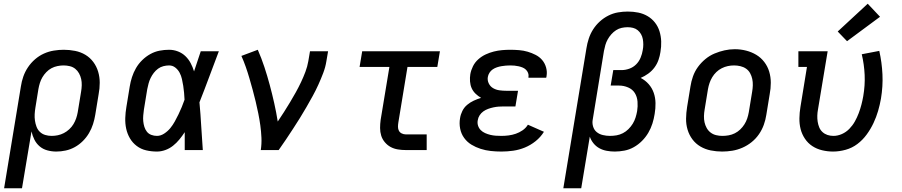

<svg xmlns="http://www.w3.org/2000/svg" viewBox="-20 -805 4840 1030"><path d="M2 205 92 -341Q96 -368 105 -394Q114 -420 130 -444Q146 -468 168 -487Q190 -506 215.5 -517.5Q241 -529 268.5 -533.5Q296 -538 322 -538Q353 -538 383 -532Q413 -526 438 -511Q463 -496 480.5 -472.5Q498 -449 506.5 -420.5Q515 -392 515 -361Q515 -330 509 -299L491 -189Q487 -164 479 -139Q471 -114 457.5 -91Q444 -68 424.5 -48.5Q405 -29 381.5 -16Q358 -3 332.5 2.5Q307 8 282 8Q257 8 233.5 1.5Q210 -5 192.5 -20Q175 -35 164.5 -56Q154 -77 149 -100L98 205ZM257 -76Q274 -76 290.5 -79.5Q307 -83 322.5 -91Q338 -99 351.5 -111.5Q365 -124 374 -139Q383 -154 388.5 -170Q394 -186 397 -203L415 -313Q418 -330 418.5 -347.5Q419 -365 415.5 -381Q412 -397 404 -411.5Q396 -426 383.5 -436Q371 -446 354.5 -450Q338 -454 321 -454Q305 -454 288 -450.5Q271 -447 256 -439Q241 -431 228.5 -418Q216 -405 207.5 -390.5Q199 -376 194 -360Q189 -344 186 -327L170 -228Q167 -210 166 -192.5Q165 -175 167.5 -158Q170 -141 176 -125Q182 -109 194 -97.5Q206 -86 222.5 -81Q239 -76 257 -76Z M822 8Q792 8 764 1.5Q736 -5 713.5 -22Q691 -39 677 -63Q663 -87 657 -114.5Q651 -142 652 -172Q653 -202 658 -231L676 -341Q680 -366 688 -391Q696 -416 709.5 -439.5Q723 -463 743 -482.5Q763 -502 786.5 -515Q810 -528 835.5 -533Q861 -538 887 -538Q912 -538 935 -529Q958 -520 975 -503.5Q992 -487 1003 -466Q1014 -445 1021 -422Q1030 -449 1039 -476Q1048 -503 1057 -530H1154Q1128 -462 1102.5 -393Q1077 -324 1050 -256Q1056 -192 1059.5 -128Q1063 -64 1068 0H971Q971 -24 971 -48Q971 -72 971 -96Q958 -76 942.5 -57Q927 -38 908 -23Q889 -8 866.5 0Q844 8 822 8ZM822 -76Q842 -76 861 -88.5Q880 -101 893.5 -117.5Q907 -134 917.5 -153Q928 -172 937.5 -191.5Q947 -211 955 -230.5Q963 -250 970 -270Q969 -289 967.5 -307.5Q966 -326 963 -344.5Q960 -363 956 -381Q952 -399 943.5 -415Q935 -431 920.5 -442.5Q906 -454 887 -454Q872 -454 856.5 -450Q841 -446 828 -436.5Q815 -427 805 -414Q795 -401 788 -386.5Q781 -372 777 -357Q773 -342 770 -327L752 -217Q750 -202 748.5 -186Q747 -170 748.5 -154.5Q750 -139 754.5 -124.5Q759 -110 768 -98.5Q777 -87 791.5 -81.5Q806 -76 822 -76Z M1379 0Q1384 -33 1382.5 -66.5Q1381 -100 1376.5 -132.5Q1372 -165 1365.5 -197Q1359 -229 1351.5 -260.5Q1344 -292 1335.5 -323Q1327 -354 1318 -385Q1309 -416 1298.5 -446Q1288 -476 1275 -505L1363 -538Q1383 -492 1398.5 -445Q1414 -398 1427 -349.5Q1440 -301 1451 -252Q1462 -203 1470 -153Q1487 -178 1503.5 -204Q1520 -230 1536 -256.5Q1552 -283 1567 -310Q1582 -337 1595 -364.5Q1608 -392 1618.5 -420Q1629 -448 1634 -477L1643 -530H1740L1731 -477Q1726 -445 1714 -413.5Q1702 -382 1688 -351Q1674 -320 1657.5 -290Q1641 -260 1624 -230.5Q1607 -201 1589 -172Q1571 -143 1552 -114Q1533 -85 1514 -56.5Q1495 -28 1475 0Z M2157 0Q2135 0 2114 -3.5Q2093 -7 2075.5 -16.5Q2058 -26 2044.5 -42Q2031 -58 2025 -77.5Q2019 -97 2019 -118.5Q2019 -140 2022 -162L2069 -446H1909L1923 -530H2340L2326 -446H2166L2117 -148Q2115 -136 2115 -124.5Q2115 -113 2120 -103.5Q2125 -94 2135.5 -89Q2146 -84 2157 -84H2269V0Z M2670 8Q2641 8 2613 5Q2585 2 2558.5 -6.5Q2532 -15 2509 -29Q2486 -43 2470 -65Q2454 -87 2448.5 -115Q2443 -143 2448 -171Q2451 -191 2460.5 -210Q2470 -229 2486 -242.5Q2502 -256 2521.5 -265Q2541 -274 2561 -280Q2545 -289 2531.5 -302Q2518 -315 2510.5 -331.5Q2503 -348 2501.5 -368Q2500 -388 2503 -407Q2507 -429 2517.5 -450Q2528 -471 2546 -487Q2564 -503 2585.5 -513Q2607 -523 2629 -528.5Q2651 -534 2673 -536Q2695 -538 2717 -538Q2741 -538 2765 -536Q2789 -534 2811 -527.5Q2833 -521 2853.5 -510.5Q2874 -500 2888.5 -483Q2903 -466 2909.5 -443Q2916 -420 2912 -397Q2912 -395 2911.5 -393Q2911 -391 2910 -388H2815Q2815 -389 2815 -390Q2815 -391 2815 -392Q2817 -403 2813 -413.5Q2809 -424 2801 -431.5Q2793 -439 2783 -443Q2773 -447 2762 -449.5Q2751 -452 2740 -453Q2729 -454 2717 -454Q2705 -454 2693.5 -453Q2682 -452 2670 -450Q2658 -448 2646 -444Q2634 -440 2623.5 -433Q2613 -426 2606 -415Q2599 -404 2597 -392Q2594 -374 2602 -357.5Q2610 -341 2625.5 -332Q2641 -323 2659.5 -320.5Q2678 -318 2696 -318H2759L2745 -234H2682Q2668 -234 2654.5 -233Q2641 -232 2627 -229Q2613 -226 2599 -221Q2585 -216 2573 -207.5Q2561 -199 2553 -186.5Q2545 -174 2543 -160Q2540 -145 2544.5 -131Q2549 -117 2559 -107Q2569 -97 2582.5 -91Q2596 -85 2610.5 -81.5Q2625 -78 2640 -77Q2655 -76 2670 -76Q2689 -76 2708.5 -78.5Q2728 -81 2747 -87.5Q2766 -94 2783.5 -106Q2801 -118 2812 -136L2898 -98Q2880 -69 2853 -47.5Q2826 -26 2795.5 -13.5Q2765 -1 2733 3.5Q2701 8 2670 8Z M3002 205 3126 -546Q3130 -572 3138.5 -598Q3147 -624 3162 -647.5Q3177 -671 3198 -690Q3219 -709 3244 -721.5Q3269 -734 3295.5 -738.5Q3322 -743 3348 -743Q3377 -743 3404 -737.5Q3431 -732 3454 -718.5Q3477 -705 3493.5 -684Q3510 -663 3518 -637Q3526 -611 3527 -583Q3528 -555 3523 -526Q3520 -505 3512.5 -483.5Q3505 -462 3491 -443Q3477 -424 3457.5 -410Q3438 -396 3417 -387Q3442 -374 3460 -353.5Q3478 -333 3487 -307Q3496 -281 3496.5 -252Q3497 -223 3492 -194Q3488 -168 3480 -142.5Q3472 -117 3458 -93Q3444 -69 3424 -49Q3404 -29 3380 -15.5Q3356 -2 3329.5 3Q3303 8 3278 8Q3256 8 3234.5 4Q3213 0 3195 -10Q3177 -20 3164 -36Q3151 -52 3144 -72L3098 205ZM3252 -76Q3270 -76 3287.5 -79Q3305 -82 3321.5 -90.5Q3338 -99 3351.5 -112.5Q3365 -126 3374.5 -141.5Q3384 -157 3389.5 -174.5Q3395 -192 3398 -209Q3402 -234 3400 -260Q3398 -286 3385.5 -306Q3373 -326 3349.5 -336Q3326 -346 3301 -346H3256L3270 -429H3315Q3335 -429 3356 -436.5Q3377 -444 3392.5 -459.5Q3408 -475 3416.5 -495.5Q3425 -516 3428 -536Q3431 -551 3431 -566Q3431 -581 3428.5 -595Q3426 -609 3419 -621.5Q3412 -634 3401 -643Q3390 -652 3376 -655.5Q3362 -659 3347 -659Q3331 -659 3315 -655.5Q3299 -652 3285 -643Q3271 -634 3259.5 -621Q3248 -608 3240 -593.5Q3232 -579 3227.5 -563.5Q3223 -548 3220 -532L3160 -165Q3156 -146 3161.5 -127Q3167 -108 3181 -96.5Q3195 -85 3214 -80.5Q3233 -76 3252 -76Z M3854 8Q3823 8 3793 2Q3763 -4 3737.5 -19Q3712 -34 3694.5 -57.5Q3677 -81 3668.5 -109.5Q3660 -138 3660.5 -169Q3661 -200 3666 -231L3684 -341Q3688 -368 3697.5 -395Q3707 -422 3724 -445.5Q3741 -469 3764 -488Q3787 -507 3813.5 -518Q3840 -529 3867 -535Q3894 -541 3922 -541Q3953 -541 3982.5 -533.5Q4012 -526 4037 -511Q4062 -496 4080 -472.5Q4098 -449 4106.5 -420.5Q4115 -392 4115 -361Q4115 -330 4109 -299L4091 -189Q4087 -162 4077.5 -135.5Q4068 -109 4051.5 -85Q4035 -61 4012 -42.5Q3989 -24 3962.5 -12.5Q3936 -1 3908.5 3.5Q3881 8 3854 8ZM3855 -76Q3872 -76 3889 -79Q3906 -82 3922 -90Q3938 -98 3951 -110.5Q3964 -123 3973.5 -138Q3983 -153 3988.5 -169.5Q3994 -186 3997 -203L4015 -313Q4018 -330 4018.5 -347.5Q4019 -365 4015.5 -381.5Q4012 -398 4004 -412.5Q3996 -427 3982.5 -436.5Q3969 -446 3952 -450Q3935 -454 3918 -454Q3901 -454 3884.5 -450.5Q3868 -447 3852 -439Q3836 -431 3823 -418.5Q3810 -406 3801 -391Q3792 -376 3786.5 -360Q3781 -344 3778 -327L3760 -217Q3757 -200 3756.5 -182.5Q3756 -165 3759.5 -149Q3763 -133 3771 -118.5Q3779 -104 3792 -94Q3805 -84 3821.5 -80Q3838 -76 3855 -76Q3855 -76 3855 -76Q3855 -76 3855 -76Z M4449 8Q4419 8 4390 1Q4361 -6 4337.5 -21.5Q4314 -37 4298 -61Q4282 -85 4275 -112.5Q4268 -140 4268.5 -170.5Q4269 -201 4274 -231L4309 -446H4263V-530H4420L4368 -217Q4365 -201 4364.5 -184.5Q4364 -168 4366.5 -152Q4369 -136 4375 -121.5Q4381 -107 4392.5 -96.5Q4404 -86 4419 -81Q4434 -76 4451 -76Q4474 -76 4496.5 -86Q4519 -96 4536.5 -114Q4554 -132 4566 -153.5Q4578 -175 4586.5 -197.5Q4595 -220 4601 -243Q4607 -266 4611 -289Q4621 -347 4618.5 -403Q4616 -459 4603 -514L4697 -532Q4711 -470 4714 -406Q4717 -342 4706 -276Q4700 -242 4690.5 -209.5Q4681 -177 4666 -145Q4651 -113 4629.5 -83.5Q4608 -54 4579.5 -32.5Q4551 -11 4516.5 -1.5Q4482 8 4449 8ZM4524 -584 4474 -636 4635 -785 4701 -715Z"/></svg>

Font: Iosevka Slab Medium Extended
Style: Italic
Weight: 500
Width: 7
Italic angle: -9°
Monospace: yes
Designer: Belleve Invis
Foundry: Belleve Invis
Version: Version 11.1.0; ttfautohint (v1.8.3)